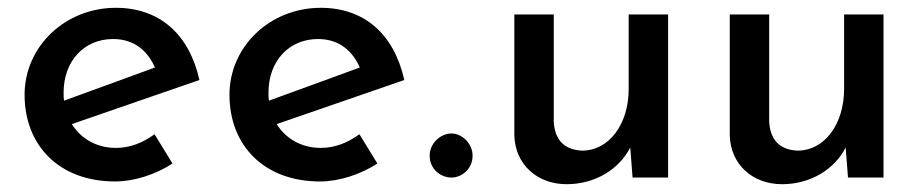

<svg xmlns="http://www.w3.org/2000/svg" viewBox="-20 -455 2363 492"><path d="M275 10C324 10 379 -8 422 -36L376 -111C346 -89 313 -76 277 -76C228 -76 188 -99 164 -137L491 -250C465 -367 389 -435 277 -435C147 -435 43 -336 43 -212C43 -83 131 10 275 10ZM143 -218C143 -298 195 -355 270 -355C327 -355 360 -321 377 -282L144 -197C143 -203 143 -211 143 -218Z M800 10C849 10 904 -8 947 -36L901 -111C871 -89 838 -76 802 -76C753 -76 713 -99 689 -137L1016 -250C990 -367 914 -435 802 -435C672 -435 568 -336 568 -212C568 -83 656 10 800 10ZM668 -218C668 -298 720 -355 795 -355C852 -355 885 -321 902 -282L669 -197C668 -203 668 -211 668 -218Z M1081 -56C1081 -22 1109 0 1137 0C1163 0 1191 -22 1191 -56C1191 -88 1163 -113 1137 -113C1109 -113 1081 -88 1081 -56Z M1432 17C1506 17 1567 -22 1595 -77L1601 0H1692V-418H1591V-227C1591 -136 1540 -69 1472 -69C1423 -71 1401 -100 1399 -144V-418H1298V-108C1300 -35 1355 17 1432 17Z M1984 17C2058 17 2119 -22 2147 -77L2153 0H2244V-418H2143V-227C2143 -136 2092 -69 2024 -69C1975 -71 1953 -100 1951 -144V-418H1850V-108C1852 -35 1907 17 1984 17Z"/></svg>

Font: Reem Kufi
Style: Regular
Weight: 400
Designer: Khaled Hosny
Version: Version 0.007